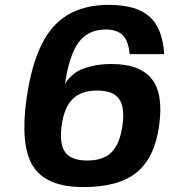

<svg xmlns="http://www.w3.org/2000/svg" viewBox="-20 -740 687 780"><path d="M87.9 -339.8Q116.2 -539.6 195.6 -629.9Q274.9 -720.2 423.3 -720.2Q534.2 -720.2 587.4 -672.6Q640.6 -625 647 -520H506.8Q502 -573.2 478.8 -596.7Q455.6 -620.1 409.2 -620.1Q337.9 -620.1 299.1 -567.4Q260.3 -514.6 243.7 -396Q244.6 -399.4 247.6 -405Q250.5 -410.6 263.9 -425Q277.3 -439.5 296.1 -450.7Q314.9 -461.9 351.3 -470.9Q387.7 -480 432.6 -480Q547.9 -480 596.2 -419.7Q644.5 -359.4 626.5 -230Q608.4 -99.1 535.2 -39.6Q461.9 20 319.3 20Q167.5 20 114.3 -64.9Q61 -149.9 87.9 -339.8ZM374.5 -372.1Q310.1 -372.1 275.4 -338.1Q240.7 -304.2 230.5 -230Q220.2 -155.3 244.9 -121.6Q269.5 -87.9 334.5 -87.9Q399.4 -87.9 433.1 -121.3Q466.8 -154.8 477.5 -230Q487.8 -304.7 463.6 -338.4Q439.5 -372.1 374.5 -372.1Z"/></svg>

Font: Fivo Sans
Style: Italic
Weight: 700
Designer: Alexander Slobzheninov
Foundry: Alexander Slobzheninov
Version: 1.0